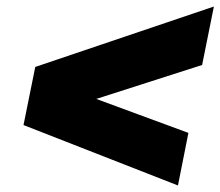

<svg xmlns="http://www.w3.org/2000/svg" viewBox="-20 -644 675 588"><path d="M635 -624 599 -445 122 -292 142 -390 557 -237 525 -76 52 -261 88 -439Z"/></svg>

Font: Montserrat Thin Black
Style: Italic
Weight: 900
Italic angle: -11.3°
Version: Version 9.000